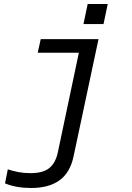

<svg xmlns="http://www.w3.org/2000/svg" viewBox="-20 -719 658 957"><path d="M396 -599 417 -699H517L496 -599ZM269 37 373 -456H168L183 -524H471L347 59Q330 141 277 179.5Q224 218 136 218Q99 218 66.5 212.5Q34 207 5 195L19 125Q46 134 73 139Q100 144 133 144Q195 144 226.5 118Q258 92 269 37Z"/></svg>

Font: Fragment Mono
Style: Italic
Weight: 400
Italic angle: -12°
Designer: Wei Huang based on Nimbus Sans by URW Studio, based on Helvetica by Max Miedinger.
Foundry: Wei Huang
Version: Version 1.011; ttfautohint (v1.8.4.7-5d5b)